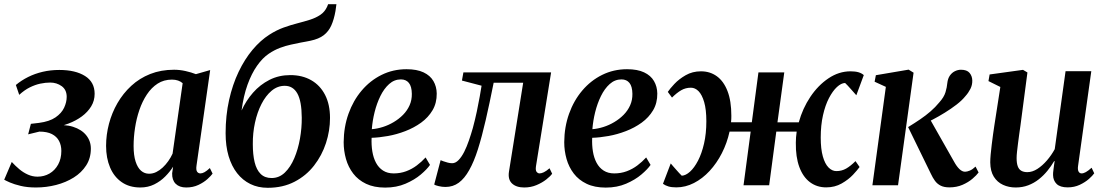

<svg xmlns="http://www.w3.org/2000/svg" viewBox="-27 -882 5261 914"><path d="M144 10.5Q103 10.5 71.8 3Q40.5 -4.5 20.5 -13.2Q0.5 -22 -7 -26.5L29 -111Q46 -92.5 65 -76.5Q84 -60.5 106 -50.8Q128 -41 151.5 -41Q183 -41 208.8 -56Q234.5 -71 249.8 -98.8Q265 -126.5 265 -163.5Q265 -190.5 254 -211.2Q243 -232 220 -243.8Q197 -255.5 160.5 -255.5L107 -242.5L120 -292.5L158.5 -297Q208.5 -303.5 237.2 -323.2Q266 -343 278.2 -369.2Q290.5 -395.5 290.5 -421Q290.5 -454.5 266.8 -471.8Q243 -489 212 -489Q189.5 -489 164.8 -483.8Q140 -478.5 114.8 -466Q89.5 -453.5 64.5 -430.5L48.5 -477.5Q75 -499.5 107 -515.5Q139 -531.5 176.2 -540.2Q213.5 -549 255.5 -549Q332 -549 377.8 -520.2Q423.5 -491.5 423.5 -435.5Q423.5 -402.5 407 -375.5Q390.5 -348.5 362.8 -328Q335 -307.5 299.5 -294Q264 -280.5 227 -275.5L222.5 -284Q279.5 -291.5 320.5 -278.5Q361.5 -265.5 383.5 -238Q405.5 -210.5 405.5 -174.5Q405.5 -129 383.2 -94.5Q361 -60 323.8 -36.8Q286.5 -13.5 240 -1.5Q193.5 10.5 144 10.5Z M908.5 -94Q905.5 -73 911.2 -64.8Q917 -56.5 927 -56.5Q936 -56.5 946.8 -62.5Q957.5 -68.5 972 -82L985 -55.5Q978 -45.5 960.8 -29.8Q943.5 -14 917.8 -1.8Q892 10.5 859.5 10.5Q827 10.5 809.2 -7.2Q791.5 -25 792.5 -57L797 -88.5Q782 -64.5 759.5 -41.8Q737 -19 707.2 -4.2Q677.5 10.5 641 10.5Q589 10.5 552.5 -14.8Q516 -40 497 -84.8Q478 -129.5 478 -187.5Q478 -240.5 491.8 -292.8Q505.5 -345 532.2 -391.2Q559 -437.5 598 -473.5Q637 -509.5 688.2 -529.8Q739.5 -550 801.5 -550Q828.5 -550 856.2 -543.8Q884 -537.5 905.5 -529L973.5 -548.5ZM842.5 -486Q833.5 -494 820.8 -498.5Q808 -503 791.5 -503Q753 -503 723.5 -484Q694 -465 672.2 -432.2Q650.5 -399.5 636.5 -358.5Q622.5 -317.5 615.8 -273.2Q609 -229 609 -187Q609 -142.5 618.5 -113Q628 -83.5 644.5 -69.2Q661 -55 682.5 -55Q700.5 -55 716.8 -63Q733 -71 747.5 -84.5Q762 -98 774 -115Q786 -132 794.5 -150.5Z M1574.5 -862 1570 -829.5Q1563 -789.5 1550.2 -761Q1537.5 -732.5 1514.2 -714.5Q1491 -696.5 1450.5 -688Q1440.5 -686 1429.2 -683.8Q1418 -681.5 1405.5 -679.5Q1383.5 -675 1357.8 -669.5Q1332 -664 1305.5 -654Q1279 -644 1253 -626.5Q1223 -606.5 1196.8 -569.2Q1170.5 -532 1151.2 -478.5Q1132 -425 1123 -356Q1144 -402.5 1177.5 -440.8Q1211 -479 1255.8 -501.8Q1300.5 -524.5 1355 -524.5Q1412 -524.5 1454.5 -500.2Q1497 -476 1520.5 -430.2Q1544 -384.5 1544 -320.5Q1544 -260 1524.8 -201Q1505.5 -142 1468 -93.8Q1430.5 -45.5 1375 -16.8Q1319.5 12 1247.5 12Q1201.5 12 1164.8 -6Q1128 -24 1101.8 -57.5Q1075.5 -91 1061.2 -139Q1047 -187 1047 -248Q1047 -332 1063.5 -405.8Q1080 -479.5 1108.8 -539.8Q1137.5 -600 1175.2 -645Q1213 -690 1255.5 -717Q1289 -738.5 1323 -750.8Q1357 -763 1389.2 -771.2Q1421.5 -779.5 1449 -788.2Q1476.5 -797 1497.5 -811Q1518.5 -825 1530 -849.5L1535 -862ZM1328.5 -473.5Q1294 -473.5 1266 -450Q1238 -426.5 1217.8 -387Q1197.5 -347.5 1186.8 -298Q1176 -248.5 1176.5 -195.5Q1176.5 -146 1185.2 -109.8Q1194 -73.5 1213.8 -54Q1233.5 -34.5 1266 -34.5Q1302 -34.5 1329 -60.5Q1356 -86.5 1374 -129Q1392 -171.5 1401 -222.2Q1410 -273 1409.5 -322Q1409 -400.5 1388.5 -437Q1368 -473.5 1328.5 -473.5Z M2020 -97Q2006 -76.5 1976.2 -51.2Q1946.5 -26 1903.5 -7.5Q1860.5 11 1806.5 11Q1753.5 11 1715.8 -7Q1678 -25 1654.5 -55.8Q1631 -86.5 1620 -125.2Q1609 -164 1609 -205Q1609.5 -277.5 1632 -340.5Q1654.5 -403.5 1694.8 -451Q1735 -498.5 1789.5 -525.5Q1844 -552.5 1908 -552.5Q1957.5 -552.5 1989.2 -537.5Q2021 -522.5 2036.2 -496.2Q2051.5 -470 2052 -437Q2052.5 -391.5 2032 -357Q2011.5 -322.5 1977.5 -298Q1943.5 -273.5 1902.5 -257.8Q1861.5 -242 1819.5 -234.5Q1777.5 -227 1742 -226Q1740.5 -191.5 1745.5 -161Q1750.5 -130.5 1763 -107Q1775.5 -83.5 1796.5 -70Q1817.5 -56.5 1847 -56.5Q1879 -56.5 1906.5 -66.8Q1934 -77 1957.2 -94.5Q1980.5 -112 1999 -132.5ZM1881.5 -504Q1850 -504 1825.5 -482Q1801 -460 1783.8 -424.8Q1766.5 -389.5 1756.2 -348Q1746 -306.5 1743 -267Q1768.5 -269 1795.5 -277.5Q1822.5 -286 1847.2 -300.8Q1872 -315.5 1891.8 -335.5Q1911.5 -355.5 1922.8 -380.8Q1934 -406 1933.5 -435.5Q1933 -470.5 1919.5 -487.2Q1906 -504 1881.5 -504Z M2524.5 -91Q2521.5 -70.5 2527.8 -63.5Q2534 -56.5 2541.5 -56.5Q2550 -56.5 2561.8 -62Q2573.5 -67.5 2589 -81L2601.5 -55Q2592.5 -42.5 2573 -27.2Q2553.5 -12 2526.8 -0.8Q2500 10.5 2468.5 10.5Q2430.5 10.5 2410.2 -8.8Q2390 -28 2396 -65.5L2463.5 -488H2323Q2303.5 -390 2285.2 -310.5Q2267 -231 2248 -171.2Q2229 -111.5 2206.5 -72Q2184.5 -32.5 2157 -12.2Q2129.5 8 2093.5 8Q2077.5 8 2061 4Q2044.5 0 2040 -3.5L2070.5 -119.5Q2075 -117.5 2084 -114.2Q2093 -111 2104.2 -108Q2115.5 -105 2125.5 -105Q2141.5 -105 2156 -120Q2170.5 -135 2182.8 -159.2Q2195 -183.5 2205.2 -213.2Q2215.5 -243 2224 -273Q2234.5 -312 2242.8 -351Q2251 -390 2256.8 -422.5Q2262.5 -455 2265.5 -474L2172 -498.5L2179 -537.5H2596.5Z M3070 -97Q3056 -76.5 3026.2 -51.2Q2996.5 -26 2953.5 -7.5Q2910.5 11 2856.5 11Q2803.5 11 2765.8 -7Q2728 -25 2704.5 -55.8Q2681 -86.5 2670 -125.2Q2659 -164 2659 -205Q2659.5 -277.5 2682 -340.5Q2704.5 -403.5 2744.8 -451Q2785 -498.5 2839.5 -525.5Q2894 -552.5 2958 -552.5Q3007.5 -552.5 3039.2 -537.5Q3071 -522.5 3086.2 -496.2Q3101.5 -470 3102 -437Q3102.5 -391.5 3082 -357Q3061.5 -322.5 3027.5 -298Q2993.5 -273.5 2952.5 -257.8Q2911.5 -242 2869.5 -234.5Q2827.5 -227 2792 -226Q2790.5 -191.5 2795.5 -161Q2800.5 -130.5 2813 -107Q2825.5 -83.5 2846.5 -70Q2867.5 -56.5 2897 -56.5Q2929 -56.5 2956.5 -66.8Q2984 -77 3007.2 -94.5Q3030.5 -112 3049 -132.5ZM2931.5 -504Q2900 -504 2875.5 -482Q2851 -460 2833.8 -424.8Q2816.5 -389.5 2806.2 -348Q2796 -306.5 2793 -267Q2818.5 -269 2845.5 -277.5Q2872.5 -286 2897.2 -300.8Q2922 -315.5 2941.8 -335.5Q2961.5 -355.5 2972.8 -380.8Q2984 -406 2983.5 -435.5Q2983 -470.5 2969.5 -487.2Q2956 -504 2931.5 -504Z M3192.5 10Q3170 10 3155 5.5Q3140 1 3129 -7L3166 -104Q3170 -99 3177 -91Q3184 -83 3191.8 -74.2Q3199.5 -65.5 3206.5 -57.8Q3213.5 -50 3218.5 -45.5Q3237.5 -46.5 3257.8 -64.8Q3278 -83 3295.8 -117Q3313.5 -151 3324.5 -198.5Q3335.5 -246 3335.5 -305Q3335.5 -360.5 3325.2 -395.8Q3315 -431 3298.5 -447.8Q3282 -464.5 3262 -464.5Q3236.5 -464.5 3215.5 -452.2Q3194.5 -440 3172 -417.5L3152 -444.5Q3161.5 -459 3183.2 -482.2Q3205 -505.5 3237.2 -524Q3269.5 -542.5 3310 -542.5Q3353 -542.5 3385.5 -519Q3418 -495.5 3436.2 -448.5Q3454.5 -401.5 3454.5 -330.5Q3454.5 -323 3454.2 -315Q3454 -307 3453 -300H3552L3583.5 -537.5H3706.5L3674 -299.5H3775.5Q3793.5 -365.5 3830.5 -420.8Q3867.5 -476 3917 -509.2Q3966.5 -542.5 4022 -542.5Q4044.5 -542.5 4059.8 -538Q4075 -533.5 4085 -524.5L4049.5 -428.5Q4045 -433.5 4038 -441.5Q4031 -449.5 4023.2 -458.2Q4015.5 -467 4008.2 -474.8Q4001 -482.5 3996 -487Q3977.5 -486.5 3957.2 -467.8Q3937 -449 3919.2 -415Q3901.5 -381 3890.8 -333.5Q3880 -286 3880 -227Q3880 -173 3890 -137.5Q3900 -102 3917 -84.8Q3934 -67.5 3954.5 -67.5Q3980 -67.5 4001 -79.5Q4022 -91.5 4045.5 -115L4065 -87Q4055.5 -73.5 4033.8 -50.2Q4012 -27 3979.5 -8.5Q3947 10 3906 10Q3862 10 3829 -14.5Q3796 -39 3778.2 -86.8Q3760.5 -134.5 3761.5 -203Q3761.5 -215 3762.5 -228.5Q3763.5 -242 3765.5 -255.5H3668.5L3634.5 0H3512.5L3546.5 -255.5H3446Q3434 -201 3409.5 -153Q3385 -105 3351 -68.2Q3317 -31.5 3276.5 -10.8Q3236 10 3192.5 10Z M4126 0 4190 -468.5 4136.5 -493 4142.5 -524 4298.5 -550.5 4322 -536 4248 0ZM4492.5 10Q4467.5 10 4451 1.8Q4434.5 -6.5 4423.8 -21.2Q4413 -36 4404.5 -54.5L4296 -277Q4327 -296 4353.5 -314Q4380 -332 4402.8 -351.8Q4425.5 -371.5 4444 -394Q4467 -419.5 4474 -443.2Q4481 -467 4482.5 -486Q4485 -508.5 4495 -522.5Q4505 -536.5 4519 -543.2Q4533 -550 4547.5 -550Q4576 -550 4588.5 -535Q4601 -520 4601.5 -499Q4602 -477.5 4592.5 -458.8Q4583 -440 4568.5 -424Q4552.5 -404 4526.5 -384Q4500.5 -364 4471 -345.8Q4441.5 -327.5 4413.2 -312.8Q4385 -298 4363.5 -288L4392.5 -328L4515 -112Q4527 -90 4540.2 -77.2Q4553.5 -64.5 4567 -64.5Q4576.5 -64.5 4589.8 -70Q4603 -75.5 4617 -89L4631.5 -61Q4622 -48 4602.5 -31.2Q4583 -14.5 4555 -2.2Q4527 10 4492.5 10Z M4808 10.5Q4775.5 10.5 4748 -2Q4720.5 -14.5 4704 -40.8Q4687.5 -67 4687 -109Q4687 -125 4689 -146.8Q4691 -168.5 4694 -193Q4697 -217.5 4700.2 -241.2Q4703.5 -265 4706.5 -284.5L4735 -468L4678.5 -496L4684 -527.5L4843 -549.5L4864 -537L4831 -286Q4828 -266 4825 -243.5Q4822 -221 4819.2 -199.8Q4816.5 -178.5 4814.5 -160.2Q4812.5 -142 4812.5 -129.5Q4812.5 -105 4818 -90.2Q4823.5 -75.5 4835 -69Q4846.5 -62.5 4863.5 -62.5Q4887.5 -62.5 4911.5 -78Q4935.5 -93.5 4957 -118.5Q4978.5 -143.5 4994 -172L5045.5 -543H5168L5105 -92Q5102.5 -74 5107.5 -65.2Q5112.5 -56.5 5122 -56.5Q5131 -56.5 5142.2 -62.8Q5153.5 -69 5169.5 -83.5L5182 -57Q5174.5 -46 5156.8 -30.2Q5139 -14.5 5113 -2.2Q5087 10 5055.5 10Q5020 10 5003.2 -6.2Q4986.5 -22.5 4986 -48.5Q4985.5 -52 4986.2 -59.5Q4987 -67 4988.2 -76.8Q4989.5 -86.5 4990.8 -96.5Q4992 -106.5 4993.5 -114.5L4991.5 -115.5Q4977.5 -91.5 4959.2 -69Q4941 -46.5 4918.2 -28.5Q4895.5 -10.5 4868 0Q4840.5 10.5 4808 10.5Z"/></svg>

Font: Merriweather 60pt SemiBold
Style: Italic
Weight: 600
Italic angle: -7.8°
Version: Version 2.101